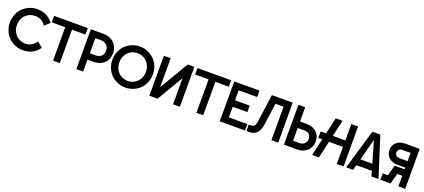

<svg xmlns="http://www.w3.org/2000/svg" viewBox="66 -1933 6998 3167"><g transform="rotate(20 3565.5 -350.0)"><path d="M371.1 9.8Q300.3 9.8 235.6 -16.4Q170.9 -42.5 122.1 -88.4Q73.2 -134.3 44.2 -202.4Q15.1 -270.5 15.1 -349.1Q15.1 -428.7 44.4 -497.1Q73.7 -565.4 122.6 -611.6Q171.4 -657.7 235.4 -683.8Q299.3 -710 369.1 -710Q455.6 -710 527.8 -675Q600.1 -640.1 649.9 -570.8L559.1 -490.2Q527.8 -542 479.2 -567.4Q430.7 -592.8 371.1 -592.8Q324.7 -592.8 282.5 -575.4Q240.2 -558.1 208.3 -527.3Q176.3 -496.6 157.2 -450.2Q138.2 -403.8 138.2 -349.1Q138.2 -295.4 157.5 -249.3Q176.8 -203.1 209 -172.4Q241.2 -141.6 283.2 -124.3Q325.2 -106.9 371.1 -106.9Q430.2 -106.9 478.3 -134.8Q526.4 -162.6 559.1 -212.9L653.8 -136.2Q606 -64.5 532.5 -27.3Q459 9.8 371.1 9.8Z M899.9 0V-586.9H663.6V-700.2H1254.9V-586.9H1018.6V0Z M1309.1 0V-700.2H1528.3Q1587.4 -700.2 1637.2 -680.7Q1687 -661.1 1719.7 -627.4Q1752.4 -593.8 1770.8 -549.3Q1789.1 -504.9 1789.1 -455.1Q1789.1 -345.2 1718.8 -277.1Q1648.4 -209 1528.3 -209H1428.2V0ZM1428.2 -321.8H1529.3Q1591.3 -321.8 1628.9 -356.7Q1666.5 -391.6 1666.5 -455.1Q1666.5 -512.2 1627.9 -549.6Q1589.4 -586.9 1529.3 -586.9H1428.2Z M2169.9 9.8Q2099.6 9.8 2035.2 -16.1Q1970.7 -42 1921.6 -88.1Q1872.6 -134.3 1843.3 -202.4Q1814 -270.5 1814 -350.1Q1814 -428.7 1843.3 -496.8Q1872.6 -564.9 1921.4 -611.3Q1970.2 -657.7 2034.9 -683.8Q2099.6 -710 2169.9 -710Q2239.7 -710 2304.4 -683.8Q2369.1 -657.7 2418.2 -611.3Q2467.3 -564.9 2496.6 -496.8Q2525.9 -428.7 2525.9 -350.1Q2525.9 -270.5 2496.6 -202.4Q2467.3 -134.3 2418.2 -88.1Q2369.1 -42 2304.4 -16.1Q2239.7 9.8 2169.9 9.8ZM1937 -350.1Q1937 -277.3 1969.5 -221.2Q2002 -165 2054.7 -136Q2107.4 -106.9 2169.9 -106.9Q2231.9 -106.9 2284.7 -136Q2337.4 -165 2370.1 -221.2Q2402.8 -277.3 2402.8 -350.1Q2402.8 -421.9 2370.1 -478Q2337.4 -534.2 2284.7 -563.5Q2231.9 -592.8 2169.9 -592.8Q2107.4 -592.8 2054.7 -563.5Q2002 -534.2 1969.5 -478Q1937 -421.9 1937 -350.1Z M2590.3 0V-700.2H2709.5V-192.9L3009.8 -700.2H3125.5V0H3006.3V-460L2736.3 0Z M3416.5 0V-586.9H3180.2V-700.2H3771.5V-586.9H3535.2V0Z M3825.7 0V-700.2H4269V-586.9H3944.8V-412.1H4201.7V-298.8H3944.8V-112.8H4269V0Z M4852.5 -700.2V0H4733.4V-586.9H4590.3L4538.6 -210Q4524.9 -107.9 4478.3 -54Q4431.6 0 4338.4 0H4293.5V-112.8H4330.6Q4372.1 -112.8 4392.3 -137.9Q4412.6 -163.1 4419.4 -214.8L4486.8 -700.2Z M4952.1 -700.2H5071.3V-450.2H5181.2Q5295.9 -450.2 5362.1 -388.4Q5428.2 -326.7 5428.2 -225.1Q5428.2 -178.7 5411.1 -137.9Q5394 -97.2 5363 -66.4Q5332 -35.6 5284.9 -17.8Q5237.8 0 5181.2 0H4952.1ZM5071.3 -112.8H5182.1Q5236.8 -112.8 5271 -144Q5305.2 -175.3 5305.2 -225.1Q5305.2 -281.2 5272.2 -309.1Q5239.3 -336.9 5182.1 -336.9H5071.3Z M5880.9 0V-298.8H5634.8L5566.9 0H5447.8L5516.1 -298.8H5447.8V-412.1H5542L5607.9 -700.2H5727.1L5660.6 -412.1H5880.9V-700.2H6000V0Z M6044.9 0 6251 -700.2H6389.6L6612.8 0H6488.8L6462.9 -90.8H6190.9L6167 0ZM6220.7 -204.1H6429.7L6320.8 -581.1Z M7081.5 0H6962.4V-186H6875.5L6824.2 -3.9V0H6645.5V-112.8H6736.3L6788.6 -298.8H6962.4V-329.1H6818.4Q6770 -329.1 6730.7 -345.2Q6691.4 -361.3 6667.2 -387.9Q6643.1 -414.6 6630.1 -447.3Q6617.2 -480 6617.2 -515.1Q6617.2 -550.3 6630.4 -583Q6643.6 -615.7 6668 -642.1Q6692.4 -668.5 6732.4 -684.3Q6772.5 -700.2 6822.3 -700.2H7081.5ZM6740.2 -515.1Q6740.2 -484.9 6761.5 -463.4Q6782.7 -441.9 6821.3 -441.9H6962.4V-586.9H6821.3Q6782.7 -586.9 6761.5 -565.7Q6740.2 -544.4 6740.2 -515.1Z"/></g></svg>

Font: Cakra Normal
Style: Regular
Weight: 400
Designer: Lucia Kollert, Vojtech Kollert
Foundry: OoM Type
Version: Version 1.000;Glyphs 3.1.1 (3148)